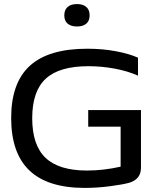

<svg xmlns="http://www.w3.org/2000/svg" viewBox="-20 -920 762 949"><path d="M662.1 -545.9Q612.8 -568.4 547.9 -580.6Q482.9 -592.8 417 -592.8Q272.9 -592.8 206.1 -531Q139.2 -469.2 139.2 -335.9Q139.2 -202.6 205.1 -139.9Q271 -77.1 410.2 -77.1Q491.7 -77.1 576.2 -96.2V-293.9H416V-376H676.8V-90.8Q676.8 -34.7 620.1 -17.1Q590.3 -8.3 525.6 0.2Q460.9 8.8 398.9 8.8Q216.3 8.8 125.7 -77.1Q35.2 -163.1 35.2 -336.9Q35.2 -510.7 127.7 -595Q220.2 -679.2 411.1 -679.2Q487.3 -679.2 553.2 -666.7Q619.1 -654.3 662.1 -634.8ZM297.9 -842.8V-845.2Q297.9 -871.1 314.2 -885.5Q330.6 -899.9 360.8 -899.9Q390.6 -899.9 406.7 -885.5Q422.9 -871.1 422.9 -845.2V-842.8Q422.9 -817.4 406.7 -803.2Q390.6 -789.1 360.8 -789.1Q330.6 -789.1 314.2 -803.2Q297.9 -817.4 297.9 -842.8Z"/></svg>

Font: LT Wave
Style: Regular
Weight: 400
Designer: Daniel Lyons
Version: Version 2.5 (Glyphs App)